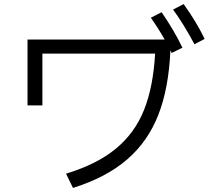

<svg xmlns="http://www.w3.org/2000/svg" viewBox="-20 -897 1040 942"><path d="M881 -877Q943 -791 984 -706L934 -680Q880 -781 829 -850ZM773 -837Q836 -745 875 -663L822 -637L816 -650Q808 -465 757 -334Q706 -203 603.5 -114.5Q501 -26 338 25L304 -45Q456 -91 549 -168Q642 -245 687 -358.5Q732 -472 741 -634H188V-380H115V-703H788Q753 -764 720 -810Z"/></svg>

Font: IBM Plex Sans JP
Style: Regular
Weight: 400
Designer: Mike Abbink; Paul van der Laan; Pieter van Rosmalen; Wujin Sim; Yejin Wi; Jinhee Kim; Boomi Park; Yona Kim; Kichan Ma
Foundry: Sandoll Inc.
Version: Version 1.000